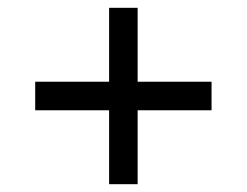

<svg xmlns="http://www.w3.org/2000/svg" viewBox="-20 -568 632 491"><path d="M259 -286H70V-359H259V-548H332V-359H521V-286H332V-97H259Z"/></svg>

Font: umalayalam15
Style: Book
Weight: 400
Designer: Jelle Bosma - Monotype Design Team
Foundry: Monotype Imaging Inc.
Version: Version 2.003